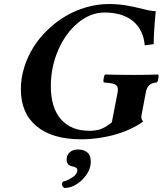

<svg xmlns="http://www.w3.org/2000/svg" viewBox="-20 -678 803 948"><path d="M518.1 -658.2Q568.4 -658.2 613.8 -649.4Q659.2 -640.6 692.9 -631.8Q726.6 -623 749 -623Q738.8 -515.6 738.8 -460L694.8 -454.1Q687.5 -532.2 636 -574.2Q584.5 -616.2 496.1 -616.2Q426.8 -616.2 365.2 -565.4Q303.7 -514.6 267.3 -430.4Q231 -346.2 231 -252.9Q231 -146 280.8 -89.1Q330.6 -32.2 421.9 -32.2Q455.1 -32.2 479.2 -41.3Q503.4 -50.3 532.2 -74.2L561 -223.1Q562 -227.1 562 -235.8Q562 -251 552.2 -258.3Q542.5 -265.6 520 -268.1L492.2 -271Q489.3 -275.9 491.7 -290.5Q494.1 -305.2 499 -310.1Q560.5 -308.1 641.1 -308.1Q705.6 -308.1 761.2 -310.1Q764.6 -306.2 762 -290.8Q759.3 -275.4 753.9 -271Q730 -269 717.3 -257.6Q704.6 -246.1 700.2 -223.1L678.2 -106Q675.8 -89.4 687 -78.1Q630.4 -37.1 548.6 -13.7Q466.8 9.8 380.9 9.8Q238.3 9.8 160.6 -54.7Q83 -119.1 83 -237.8Q83 -292 99.6 -345.5Q116.2 -398.9 145 -444.8Q173.8 -490.7 215.1 -530.5Q256.3 -570.3 304 -598.4Q351.6 -626.5 406.7 -642.3Q461.9 -658.2 518.1 -658.2ZM366.2 60.1Q391.6 60.1 409.9 73.7Q428.2 87.4 428.2 120.1Q428.2 167.5 386.7 208.7Q345.2 250 297.9 250Q279.8 239.7 290 219.2Q314 213.4 337.9 197.5Q361.8 181.6 361.8 162.1Q361.8 153.3 353.5 148.9Q345.2 144.5 335.4 143.1Q325.7 141.6 317.4 133.5Q309.1 125.5 309.1 109.9Q309.1 87.4 324.5 73.7Q339.8 60.1 366.2 60.1Z"/></svg>

Font: Common Serif
Style: Bold Italic
Weight: 700
Italic angle: -12°
Designer: Philipp H. Poll, Khaled Hosny
Foundry: Stefan Peev, Context Ltd.
Version: Version 1.026